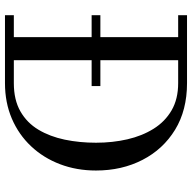

<svg xmlns="http://www.w3.org/2000/svg" viewBox="-20 -770 790 791"><g transform="rotate(90 375.5 -375.0)"><path d="M323 0H43V-36.5H133.5V-713.5H43V-750H323Q434.5 -750 515 -700.8Q595.5 -651.5 639.2 -566.5Q683 -481.5 683 -375Q683 -295 657 -226.8Q631 -158.5 583 -107.5Q535 -56.5 469 -28.2Q403 0 323 0ZM323 -713.5H228.5V-36.5H323Q392 -36.5 439.2 -63.5Q486.5 -90.5 514.8 -137.8Q543 -185 555.8 -246Q568.5 -307 568.5 -375Q568.5 -443 554.5 -504Q540.5 -565 511 -612.2Q481.5 -659.5 435 -686.5Q388.5 -713.5 323 -713.5ZM43 -393H335V-357H43Z"/></g></svg>

Font: Bodoni* 06pt
Style: Regular
Weight: 400
Version: Version 2.3